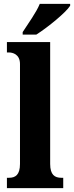

<svg xmlns="http://www.w3.org/2000/svg" viewBox="-20 -979 385 999"><path d="M98 -812V-799H169C229 -837 323 -914 345 -949V-959H187C169 -914 124 -853 98 -812ZM16 0H309V-54H299C265 -54 241 -69 241 -126V-760H16V-706H27C44 -706 84 -698 84 -646V-126C84 -69 60 -54 27 -54H16Z"/></svg>

Font: Noto Serif Myanmar Condensed ExtraBold
Style: Regular
Weight: 800
Width: 3
Designer: Ben Mitchell and the Monotype Design Team
Foundry: Monotype Imaging Inc.
Version: Version 2.106